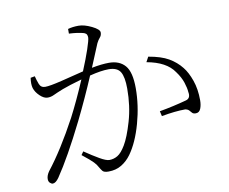

<svg xmlns="http://www.w3.org/2000/svg" viewBox="-82 -855 1164 974"><g transform="rotate(-10 500.0 -368.0)"><path d="M688 -509 702 -535Q767 -524 805 -502Q843 -480 869 -447Q891 -420 907 -374.5Q923 -329 923 -272Q923 -247 915.5 -228.5Q908 -210 890 -210Q877 -210 871.5 -216.5Q866 -223 859.5 -230Q853 -237 840 -239Q789 -239 718 -226L712 -252Q785 -265 851 -283Q878 -290 871 -324Q870 -343 860.5 -372.5Q851 -402 828 -433Q789 -491 688 -509ZM326 -720V-744Q350 -751 381 -751Q410 -751 448 -732.5Q486 -714 486 -698Q486 -683 477 -673Q468 -663 460 -647L411 -529Q463 -539 500 -539Q554 -539 583 -505.5Q612 -472 612 -389Q612 -300 586.5 -208.5Q561 -117 520 -60Q499 -31 470 -13.5Q441 4 403 4Q380 4 372.5 -5Q365 -14 356 -30Q352 -39 338 -54Q324 -69 282 -102L294 -119Q335 -91 368 -72Q401 -53 417 -53Q440 -53 460 -65Q480 -77 501 -112Q524 -150 546.5 -227Q569 -304 569 -394Q569 -454 553 -480.5Q537 -507 493 -507Q454 -507 395 -492Q350 -386 295 -274Q210 -103 146 -9Q129 15 114 15Q107 15 99.5 8Q92 1 92 -12Q92 -30 106 -50Q182 -147 263 -298Q304 -377 348 -480Q281 -461 247 -448Q212 -434 196.5 -426.5Q181 -419 164 -419Q145 -419 124.5 -438.5Q104 -458 97 -480Q91 -501 96 -533L118 -537Q123 -516 131 -495.5Q139 -475 161 -475Q185 -475 246.5 -490Q308 -505 363 -519Q388 -579 403.5 -625Q419 -671 419 -684Q419 -692 416 -698.5Q413 -705 403 -709Q371 -718 326 -720Z"/></g></svg>

Font: Minh Nguyen ExtraLight
Style: Regular
Weight: 250
Designer: Ryoko NISHIZUKA 西塚涼子 (kana & ideographs); Frank Grießhammer (Latin, Greek & Cyrillic); Wenlong ZHANG 张文龙 (bopomofo); San
Foundry: Adobe
Version: Version 1.100;July 7, 2023;FontCreator 14.0.0.2814 64-bit